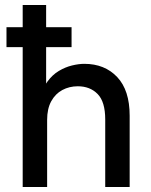

<svg xmlns="http://www.w3.org/2000/svg" viewBox="-20 -750 605 770"><path d="M6 -561V-641H267V-561ZM71 0V-730H165V-352H139Q150 -395 170 -422.5Q190 -450 216 -465.5Q242 -481 269 -487.5Q296 -494 318 -494Q400 -494 450 -441Q500 -388 500 -286V0H402V-271Q402 -342 371.5 -373Q341 -404 292 -404Q258 -404 230 -389Q202 -374 185.5 -344Q169 -314 169 -269V0Z"/></svg>

Font: SUSE Medium
Style: Regular
Weight: 500
Designer: Rene Bieder
Foundry: SUSE
Version: Version 1.000